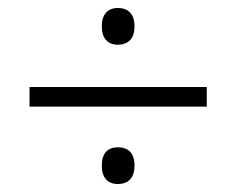

<svg xmlns="http://www.w3.org/2000/svg" viewBox="-20 -565 591 481"><path d="M275 -453C302 -453 317 -469 317 -499C317 -529 302 -545 275 -545C250 -545 235 -529 235 -499C235 -469 250 -453 275 -453ZM54 -347V-298H498V-347ZM275 -104C302 -104 317 -120 317 -150C317 -181 302 -196 275 -196C250 -196 235 -181 235 -150C235 -120 250 -104 275 -104Z"/></svg>

Font: Noto Sans Devanagari UI Light
Style: Regular
Weight: 300
Designer: Jelle Bosma - Monotype Design Team
Foundry: Monotype Imaging Inc.
Version: Version 2.004